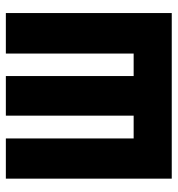

<svg xmlns="http://www.w3.org/2000/svg" viewBox="4 -596 593 640"><g transform="rotate(-90 300.0 -276.5)"><path d="M24 0V-553H158V-127H234V-553H366V-127H441V-553H576V0Z"/></g></svg>

Font: Noto Sans Mono Extra
Style: Regular
Weight: 800
Designer: Monotype Design Team
Foundry: Monotype Imaging Inc.
Version: Version 1.900